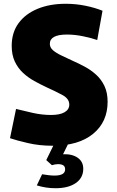

<svg xmlns="http://www.w3.org/2000/svg" viewBox="-20 -760 620 1017"><path d="M258 12Q189 12 128.5 -2Q68 -16 33 -28L65 -183Q104 -173 153.5 -162Q203 -151 250 -151Q297 -151 322 -165.5Q347 -180 347 -206Q347 -237 311 -256.5Q275 -276 226 -298Q194 -313 161.5 -331Q129 -349 102 -374Q75 -399 58.5 -434Q42 -469 42 -517Q42 -588 78.5 -637.5Q115 -687 179.5 -713.5Q244 -740 328 -740Q382 -740 433 -729.5Q484 -719 523 -703L495 -548Q467 -558 422 -567.5Q377 -577 335 -577Q244 -577 244 -528Q244 -508 261 -493.5Q278 -479 305.5 -466Q333 -453 365 -438Q397 -424 429.5 -406.5Q462 -389 489.5 -364Q517 -339 533.5 -304Q550 -269 550 -221Q550 -114 473 -51Q396 12 258 12ZM274 237Q223 237 175 222L203 163Q221 166 238 168Q255 170 269 170Q325 170 325 137Q325 121 314 115Q303 109 286.5 109.5Q270 110 255 115L225 88L268 0H342L314 57Q362 55 391.5 75.5Q421 96 421 134Q421 182 381.5 209.5Q342 237 274 237Z"/></svg>

Font: Murecho Black
Style: Regular
Weight: 900
Designer: Neil Summerour
Foundry: Positype
Version: Version 1.010; ttfautohint (v1.8.3)